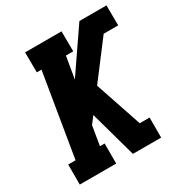

<svg xmlns="http://www.w3.org/2000/svg" viewBox="-170 -865 948 995"><g transform="rotate(-30 303.5 -367.5)"><path d="M340 0 263 -277 231 -235 212 -120H240V0H22V-120H66L148 -615H120L119 -735H337L338 -615H294L272 -484L444 -735H606L607 -615H520L356 -399L450 -120H509V0Z"/></g></svg>

Font: Iosevka Etoile Heavy
Style: Italic
Weight: 900
Italic angle: -9°
Designer: Belleve Invis
Foundry: Belleve Invis
Version: Version 22.1.2; ttfautohint (v1.8.4)